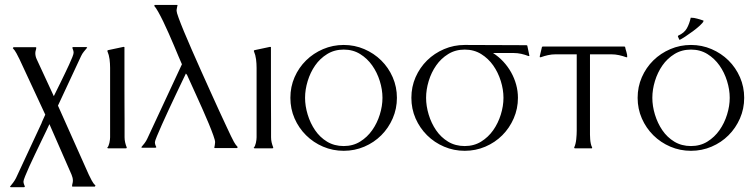

<svg xmlns="http://www.w3.org/2000/svg" viewBox="-20 -611 3116 791"><path d="M21 158.2Q27.8 149.9 34.4 141.1Q41 132.3 45.9 122.6L152.3 -106L151.9 -106.4L166.5 -138.7L60.5 -366.7Q55.2 -377.4 48.1 -390.9Q41 -404.3 32.7 -412.6L35.6 -416.5H127L129.4 -415.5Q129.4 -409.7 127.4 -403.8Q125.5 -397.9 125.5 -392.1Q125.5 -379.4 130.9 -367.7L201.7 -214.8Q205.1 -221.7 212.4 -236.6Q219.7 -251.5 228.8 -269.8Q237.8 -288.1 247.3 -307.9Q256.8 -327.6 264.9 -345.2Q272.9 -362.8 278.1 -375.7Q283.2 -388.7 283.2 -393.6Q283.2 -398.9 281.7 -403.6Q280.3 -408.2 278.3 -413.1V-416Q278.8 -416 279.8 -416.5Q280.8 -417 281.2 -417H335.9L339.4 -415Q332.5 -406.7 325.4 -398.2Q318.4 -389.6 314 -379.9L218.8 -175.8L345.7 108.4Q351.1 119.6 357.9 132.6Q364.7 145.5 373.5 153.8L370.6 157.7H278.8L276.9 156.7Q276.9 150.9 278.6 145Q280.3 139.2 280.3 133.3Q280.3 126.5 278.8 120.8Q277.3 115.2 274.9 108.9L183.6 -99.6Q179.7 -90.8 170.2 -71Q160.6 -51.3 148.9 -26.9Q137.2 -2.4 124.3 24.4Q111.3 51.3 100.8 74.7Q90.3 98.1 83.5 115Q76.7 131.8 76.7 136.7Q76.7 142.1 78.4 146.7Q80.1 151.4 82 156.2V159.2Q81.5 159.2 80.6 159.7Q79.6 160.2 79.1 160.2H23.9Z M502 -3.9V-1Q501.5 -1 500.5 -0.5Q499.5 0 499 0H424.8L421.4 -2Q424.3 -4.4 426.8 -10Q429.2 -15.6 430.7 -22.2Q432.1 -28.8 432.9 -35.2Q433.6 -41.5 433.6 -45.4V-331.5Q433.6 -349.1 431.4 -366.7Q429.2 -384.3 422.4 -400.4V-402.3L424.8 -404.3L489.3 -418L492.7 -417Q492.7 -416.5 492.7 -401.4Q492.7 -386.2 492.7 -361.6Q492.7 -336.9 492.7 -305.4Q492.7 -273.9 492.7 -240.2Q492.7 -206.5 492.9 -173.8Q493.2 -141.1 493.2 -114.3Q493.2 -87.4 493.2 -68.8Q493.2 -50.3 493.2 -45.4Q493.2 -34.7 495.6 -24.2Q498 -13.7 502 -3.9Z M562 -4.4Q568.8 -12.2 575.7 -21.2Q582.5 -30.3 586.9 -40L729.5 -346.2Q724.1 -357.9 715.6 -378.4Q707 -398.9 696.8 -423.3Q686.5 -447.8 675 -473.6Q663.6 -499.5 652.6 -522.2Q641.6 -544.9 631.8 -562.3Q622.1 -579.6 615.2 -586.9L617.7 -590.8H709Q710 -590.8 710.2 -590.6Q710.4 -590.3 711.4 -590.3Q710.4 -584.5 709 -578.4Q707.5 -572.3 707.5 -566.4Q707.5 -560.1 715.8 -537.4Q724.1 -514.6 738 -481Q752 -447.3 770.3 -405.5Q788.6 -363.8 808.1 -320.1Q827.6 -276.4 847.2 -233.2Q866.7 -189.9 883.5 -153.3Q900.4 -116.7 913.1 -89.6Q925.8 -62.5 931.6 -50.3Q937.5 -38.1 943.8 -26.4Q950.2 -14.6 959.5 -4.9L956.5 -1H865.2L862.8 -2Q863.8 -7.8 865 -13.7Q866.2 -19.5 866.2 -25.4Q866.2 -32.7 858.9 -53.2Q851.6 -73.7 840.3 -101.1Q829.1 -128.4 815.2 -159.4Q801.3 -190.4 788.3 -219.2Q775.4 -248 764.9 -270.8Q754.4 -293.5 749.5 -304.7H747.6L746.1 -308.6Q741.7 -299.3 730.5 -276.1Q719.2 -252.9 705.1 -222.9Q690.9 -192.9 675.5 -159.9Q660.2 -127 647.5 -98.6Q634.8 -70.3 626.5 -50Q618.2 -29.8 618.2 -25.4Q618.2 -15.6 623.5 -6.3V-3.4Q622.6 -3.4 621.6 -2.9Q620.6 -2.4 619.6 -2.4H564.9Z M1105.5 -3.9V-1Q1105 -1 1104 -0.5Q1103 0 1102.5 0H1028.3L1024.9 -2Q1027.8 -4.4 1030.3 -10Q1032.7 -15.6 1034.2 -22.2Q1035.6 -28.8 1036.4 -35.2Q1037.1 -41.5 1037.1 -45.4V-331.5Q1037.1 -349.1 1034.9 -366.7Q1032.7 -384.3 1025.9 -400.4V-402.3L1028.3 -404.3L1092.8 -418L1096.2 -417Q1096.2 -416.5 1096.2 -401.4Q1096.2 -386.2 1096.2 -361.6Q1096.2 -336.9 1096.2 -305.4Q1096.2 -273.9 1096.2 -240.2Q1096.2 -206.5 1096.4 -173.8Q1096.7 -141.1 1096.7 -114.3Q1096.7 -87.4 1096.7 -68.8Q1096.7 -50.3 1096.7 -45.4Q1096.7 -34.7 1099.1 -24.2Q1101.6 -13.7 1105.5 -3.9Z M1396 -406.7Q1357.9 -406.7 1328.1 -388.4Q1298.3 -370.1 1278.3 -341.3Q1258.3 -312.5 1247.6 -277.1Q1236.8 -241.7 1236.8 -208Q1236.8 -174.3 1247.6 -138.9Q1258.3 -103.5 1278.1 -74.5Q1297.9 -45.4 1327.6 -27.3Q1357.4 -9.3 1396 -9.3Q1434.1 -9.3 1463.6 -27.6Q1493.2 -45.9 1513.4 -74.7Q1533.7 -103.5 1544.7 -138.9Q1555.7 -174.3 1555.7 -208Q1555.7 -241.7 1544.7 -277.1Q1533.7 -312.5 1513.4 -341.3Q1493.2 -370.1 1463.6 -388.4Q1434.1 -406.7 1396 -406.7ZM1396 -425.8Q1440.9 -425.8 1480.7 -408.7Q1520.5 -391.6 1550.5 -362.1Q1580.6 -332.5 1597.9 -292.7Q1615.2 -252.9 1615.2 -208Q1615.2 -163.1 1597.9 -123.3Q1580.6 -83.5 1550.8 -53.7Q1521 -23.9 1481 -6.8Q1440.9 10.3 1396 10.3Q1351.1 10.3 1311 -6.8Q1271 -23.9 1241 -53.7Q1210.9 -83.5 1193.6 -123Q1176.3 -162.6 1176.3 -208Q1176.3 -253.4 1193.6 -293Q1210.9 -332.5 1241 -362.1Q1271 -391.6 1311 -408.7Q1351.1 -425.8 1396 -425.8Z M1894.5 -425.8Q1958.5 -425.8 2021.7 -425.3Q2085 -424.8 2148.9 -424.8L2152.3 -423.3L2161.1 -380.9L2157.7 -379.9Q2143.1 -385.7 2127.4 -389.2Q2111.8 -392.6 2096.2 -392.6H2011.2Q2034.7 -377.4 2053.5 -357.2Q2072.3 -336.9 2085.7 -313Q2099.1 -289.1 2106.4 -262.5Q2113.8 -235.8 2113.8 -208Q2113.8 -163.1 2096.4 -123.3Q2079.1 -83.5 2049.3 -53.7Q2019.5 -23.9 1979.5 -6.8Q1939.5 10.3 1894.5 10.3Q1849.6 10.3 1809.6 -6.8Q1769.5 -23.9 1739.5 -53.7Q1709.5 -83.5 1692.1 -123Q1674.8 -162.6 1674.8 -208Q1674.8 -253.4 1692.1 -293Q1709.5 -332.5 1739.5 -362.1Q1769.5 -391.6 1809.6 -408.7Q1849.6 -425.8 1894.5 -425.8ZM1894.5 -406.7Q1856.4 -406.7 1826.7 -388.4Q1796.9 -370.1 1776.9 -341.3Q1756.8 -312.5 1746.1 -277.1Q1735.4 -241.7 1735.4 -208Q1735.4 -174.3 1746.1 -138.9Q1756.8 -103.5 1776.6 -74.5Q1796.4 -45.4 1826.2 -27.3Q1856 -9.3 1894.5 -9.3Q1932.6 -9.3 1962.2 -27.6Q1991.7 -45.9 2012 -74.7Q2032.2 -103.5 2043.2 -138.9Q2054.2 -174.3 2054.2 -208Q2054.2 -241.7 2043.2 -277.1Q2032.2 -312.5 2012 -341.3Q1991.7 -370.1 1962.2 -388.4Q1932.6 -406.7 1894.5 -406.7Z M2551.8 -419.4 2555.2 -418Q2557.1 -408.2 2560.8 -396.7Q2564.5 -385.3 2564 -375.5L2560.5 -375Q2545.9 -380.4 2530.3 -383.8Q2514.6 -387.2 2499 -387.2H2410.6V-72.3Q2410.6 -65.4 2410.6 -56.2Q2410.6 -46.9 2411.4 -37.4Q2412.1 -27.8 2414.1 -18.8Q2416 -9.8 2419.4 -3.9V-1L2418.5 0H2348.6Q2348.1 0 2347.2 -0.5Q2346.2 -1 2345.7 -1V-3.9Q2348.6 -9.8 2350.8 -18.6Q2353 -27.3 2354 -37.1Q2355 -46.9 2355.5 -56.2Q2356 -65.4 2356 -72.3V-387.2H2268.6Q2252.9 -387.2 2237.5 -383.8Q2222.2 -380.4 2207.5 -375L2204.1 -375.5L2203.6 -378.9L2212.9 -418L2216.8 -419.4Z M2826.7 -425.8Q2871.6 -425.8 2911.4 -408.7Q2951.2 -391.6 2981.2 -362.1Q3011.2 -332.5 3028.6 -292.7Q3045.9 -252.9 3045.9 -208Q3045.9 -163.1 3028.6 -123.3Q3011.2 -83.5 2981.4 -53.7Q2951.7 -23.9 2911.6 -6.8Q2871.6 10.3 2826.7 10.3Q2781.7 10.3 2741.7 -6.8Q2701.7 -23.9 2671.6 -53.7Q2641.6 -83.5 2624.3 -123Q2606.9 -162.6 2606.9 -208Q2606.9 -253.4 2624.3 -293Q2641.6 -332.5 2671.6 -362.1Q2701.7 -391.6 2741.7 -408.7Q2781.7 -425.8 2826.7 -425.8ZM2774.4 -464.4Q2798.8 -475.1 2809.6 -494.1Q2820.3 -513.2 2825.7 -538.1Q2839.4 -538.1 2852.3 -534.2Q2865.2 -530.3 2877.9 -526.4L2878.4 -524.4Q2876.5 -517.6 2863.5 -505.9Q2850.6 -494.1 2834.5 -482.2Q2818.4 -470.2 2803 -460.2Q2787.6 -450.2 2780.3 -446.8L2778.3 -448.2L2772.9 -460.4V-462.4ZM2826.7 -406.7Q2788.6 -406.7 2758.8 -388.4Q2729 -370.1 2709 -341.3Q2689 -312.5 2678.2 -277.1Q2667.5 -241.7 2667.5 -208Q2667.5 -174.3 2678.2 -138.9Q2689 -103.5 2708.7 -74.5Q2728.5 -45.4 2758.3 -27.3Q2788.1 -9.3 2826.7 -9.3Q2864.7 -9.3 2894.3 -27.6Q2923.8 -45.9 2944.1 -74.7Q2964.4 -103.5 2975.3 -138.9Q2986.3 -174.3 2986.3 -208Q2986.3 -241.7 2975.3 -277.1Q2964.4 -312.5 2944.1 -341.3Q2923.8 -370.1 2894.3 -388.4Q2864.7 -406.7 2826.7 -406.7Z"/></svg>

Font: CAT Linz
Style: Regular
Weight: 400
Designer: Peter Wiegel
Foundry: Peter Wiegel
Version: Version 1.08